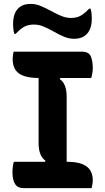

<svg xmlns="http://www.w3.org/2000/svg" viewBox="-20 -965 540 985"><path d="M450 0H101Q70 0 57 -21.5Q44 -43 44 -80Q44 -112 51 -135H211L213 -141Q178 -165 178 -231V-565Q110 -565 77.5 -588Q45 -611 45 -662Q45 -672 46.5 -683Q48 -694 50 -700H399Q436 -700 446 -675.5Q456 -651 456 -616Q456 -592 448 -565H289L287 -559Q322 -535 322 -469V-135Q375 -135 404 -122.5Q433 -110 444.5 -88.5Q456 -67 456 -40Q456 -30 454 -19.5Q452 -9 450 0ZM344 -873Q373 -873 393 -884Q413 -895 438 -921H444Q448 -911 449.5 -897.5Q451 -884 451 -873Q451 -848 447.5 -834.5Q444 -821 440 -812Q418 -766 360 -766Q333 -766 307.5 -777Q282 -788 256.5 -802.5Q231 -817 205.5 -828Q180 -839 154 -839Q125 -839 104.5 -828Q84 -817 60 -791H54Q50 -802 48.5 -815.5Q47 -829 47 -839Q47 -861 50 -874.5Q53 -888 57 -898Q67 -920 86.5 -932.5Q106 -945 137 -945Q164 -945 190 -934Q216 -923 241.5 -909Q267 -895 292.5 -884Q318 -873 344 -873Z"/></svg>

Font: Recursive Sn Csl St
Style: Bold
Weight: 700
Version: Version 1.079;hotconv 1.0.112;makeotfexe 2.5.65598; ttfautoh